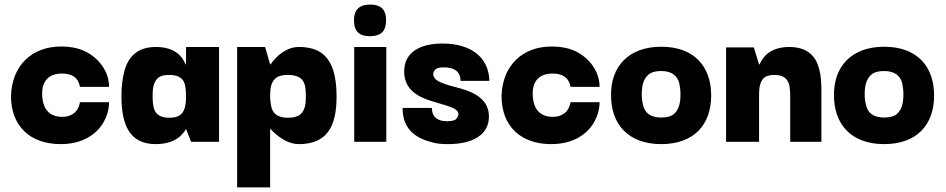

<svg xmlns="http://www.w3.org/2000/svg" viewBox="-20 -619 4127 838"><path d="M245 10C338 10 401 -31 433 -87C448 -115 456 -144 456 -173H329C322 -128 289 -109 253 -109C190 -109 164 -149 164 -212C164 -263 191 -298 251 -298C296 -298 322 -279 329 -240H456C456 -295 425 -353 363 -389C332 -407 293 -416 246 -416C122 -416 32 -336 28 -200C28 -68 112 10 245 10Z M660 10C712 10 745 -6 765 -23C781 -38 794 -56 790 -56H792L814 0H936V-414H792V-338H790C790 -338 782 -359 766 -376C747 -396 715 -414 660 -414C585 -414 543 -377 524 -313C515 -281 510 -243 510 -200C510 -71 547 10 660 10ZM719 -105C674 -105 655 -125 650 -154C647 -168 646 -183 646 -199C646 -231 649 -261 670 -279C680 -288 696 -292 719 -292C764 -292 783 -273 788 -245C791 -230 792 -215 792 -199C792 -168 789 -137 769 -119C758 -110 742 -105 719 -105Z M1284 10C1407 10 1449 -66 1449 -198C1449 -287 1431 -353 1383 -388C1359 -405 1326 -414 1284 -414C1209 -414 1161 -338 1161 -338H1159L1137 -414H1015V199H1159V-56H1161C1161 -56 1216 10 1284 10ZM1237 -105C1190 -105 1170 -125 1164 -154C1161 -168 1159 -183 1159 -199C1159 -231 1162 -262 1185 -279C1196 -288 1214 -292 1237 -292C1285 -292 1305 -273 1311 -245C1314 -230 1315 -215 1315 -199C1315 -167 1312 -137 1290 -119C1279 -110 1261 -105 1237 -105Z M1596 -461C1651 -462 1665 -491 1665 -531C1665 -568 1651 -599 1596 -599C1540 -599 1525 -568 1525 -531C1525 -492 1539 -460 1596 -461ZM1666 0V-414H1526V0Z M1935 10C2047 10 2114 -33 2114 -110C2114 -180 2059 -213 1993 -232C1928 -250 1871 -261 1871 -296C1871 -303 1874 -309 1880 -316C1886 -322 1899 -325 1918 -325C1954 -325 1990 -313 1990 -266H2116C2113 -373 2031 -429 1911 -429C1815 -429 1744 -392 1744 -307C1744 -233 1797 -198 1863 -178C1924 -158 1981 -150 1981 -120C1981 -116 1978 -110 1973 -102C1968 -94 1954 -90 1931 -90C1869 -90 1865 -131 1865 -148H1737C1737 -85 1763 -48 1799 -25C1817 -14 1836 -6 1855 -1C1874 5 1891 8 1906 9C1921 10 1930 10 1935 10Z M2386 10C2479 10 2542 -31 2574 -87C2589 -115 2597 -144 2597 -173H2470C2463 -128 2430 -109 2394 -109C2331 -109 2305 -149 2305 -212C2305 -263 2332 -298 2392 -298C2437 -298 2463 -279 2470 -240H2597C2597 -295 2566 -353 2504 -389C2473 -407 2434 -416 2387 -416C2263 -416 2173 -336 2169 -200C2169 -68 2253 10 2386 10Z M2866 10C3010 10 3084 -76 3084 -202C3084 -330 3009 -415 2866 -415C2723 -415 2645 -328 2647 -202C2647 -81 2718 10 2866 10ZM2866 -106C2817 -106 2794 -128 2787 -160C2783 -175 2781 -191 2781 -207C2781 -240 2786 -273 2811 -294C2823 -304 2841 -309 2866 -309C2915 -309 2937 -286 2945 -255C2948 -240 2950 -224 2950 -207C2950 -175 2945 -141 2921 -121C2909 -111 2891 -106 2866 -106Z M3293 0V-199C3293 -228 3294 -258 3313 -278C3322 -287 3338 -292 3360 -292C3405 -292 3421 -270 3426 -242C3428 -228 3429 -214 3429 -199V0H3565V-198C3565 -240 3568 -306 3540 -357C3520 -391 3485 -414 3425 -414C3372 -414 3339 -396 3320 -376C3304 -359 3295 -338 3295 -338H3293L3270 -412H3149V0Z M3839 10C3983 10 4057 -76 4057 -202C4057 -330 3982 -415 3839 -415C3696 -415 3618 -328 3620 -202C3620 -81 3691 10 3839 10ZM3839 -106C3790 -106 3767 -128 3760 -160C3756 -175 3754 -191 3754 -207C3754 -240 3759 -273 3784 -294C3796 -304 3814 -309 3839 -309C3888 -309 3910 -286 3918 -255C3921 -240 3923 -224 3923 -207C3923 -175 3918 -141 3894 -121C3882 -111 3864 -106 3839 -106Z"/></svg>

Font: OSH Darker Grotesque Black
Style: Regular
Weight: 900
Designer: Gabriel Lam
Foundry: TypeRant
Version: Version 1.000;Glyphs 3.1.1 (3148)